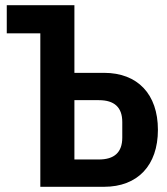

<svg xmlns="http://www.w3.org/2000/svg" viewBox="-20 -718 640 738"><path d="M135 0H380C509 0 587 -82 587 -219C587 -356 509 -438 380 -438H266V-698H6V-590H135ZM266 -105V-333H360C419 -333 450 -306 450 -249V-189C450 -132 419 -105 360 -105Z"/></svg>

Font: IBM Mono SemiBold
Style: Regular
Weight: 600
Monospace: yes
Designer: Mike Abbink, Paul van der Laan, Pieter van Rosmalen
Foundry: Bold Monday
Version: Version 2.3